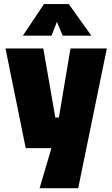

<svg xmlns="http://www.w3.org/2000/svg" viewBox="-20 -747 565 968"><path d="M179.7 201.7 239.1 0H109.7L7.7 -502.8H198.3L258.9 -154.4H276.9L335.3 -502.8H518.7L374.3 201.7ZM95.3 -567.3 201.9 -726.6H326.8L440.5 -567.3H295.9L267 -637L239.8 -567.3Z"/></svg>

Font: TitilliumWeb ExtraLight
Style: Regular
Weight: 400
Designer: Mohamed Gaber, Accademia di Belle Arti di Urbino and others
Foundry: Kief Type Foundry, Accademia di Belle Arti di Urbino and others
Version: Version 3.000; ttfautohint (v1.8.2)